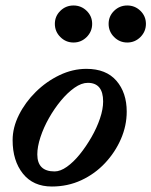

<svg xmlns="http://www.w3.org/2000/svg" viewBox="-20 -667 552 700"><path d="M169 13Q101 13 63.5 -34Q26 -81 26 -156Q26 -202 49 -248Q72 -294 110.5 -332Q149 -370 197 -393Q245 -416 295 -416Q367 -416 404.5 -372.5Q442 -329 442 -260Q442 -209 421 -160.5Q400 -112 363 -72.5Q326 -33 276.5 -10Q227 13 169 13ZM179 -42Q200 -42 224 -59Q248 -76 271 -104.5Q294 -133 313.5 -167Q333 -201 344.5 -235Q356 -269 356 -297Q356 -365 300 -365Q277 -365 251.5 -347Q226 -329 202 -300Q178 -271 158.5 -236.5Q139 -202 127.5 -167Q116 -132 116 -104Q116 -42 179 -42ZM248 -512Q220 -512 200 -532Q180 -552 180 -580Q180 -608 200 -627.5Q220 -647 248 -647Q276 -647 296 -627.5Q316 -608 316 -580Q316 -552 296 -532Q276 -512 248 -512ZM444 -512Q416 -512 396 -532Q376 -552 376 -580Q376 -608 396 -627.5Q416 -647 444 -647Q472 -647 492 -627.5Q512 -608 512 -580Q512 -552 492 -532Q472 -512 444 -512Z"/></svg>

Font: Junicode SmExp
Style: Bold Italic
Weight: 700
Width: 6
Italic angle: -11°
Designer: Peter S. Baker
Version: Version 2.205; ttfautohint (v1.8.4)